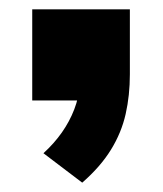

<svg xmlns="http://www.w3.org/2000/svg" viewBox="-20 -215 348 411"><path d="M156 176 73 113Q96 92 112.5 68.5Q129 45 139 19Q149 -7 151 -35L191 0H49V-195H258V-56Q258 -11 249 29Q240 69 217.5 105.5Q195 142 156 176Z"/></svg>

Font: Nunito Sans 8pt Black
Style: Regular
Weight: 900
Version: Version 3.101;gftools[0.9.27]